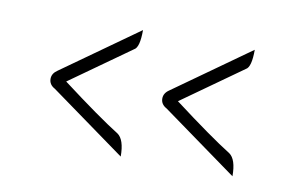

<svg xmlns="http://www.w3.org/2000/svg" viewBox="-43 -493 649 423"><g transform="rotate(10 281.0 -281.5)"><path d="M65 -282Q65 -294 77 -302L247 -423Q247 -384 235 -378L100 -282Q186 -217 231 -189Q247 -178 247 -140L78 -262Q65 -269 65 -282ZM315 -282Q315 -294 327 -302L497 -423Q497 -384 485 -378L350 -282Q436 -217 481 -189Q497 -178 497 -140L328 -262Q315 -269 315 -282Z"/></g></svg>

Font: Afta sans
Style: Regular
Weight: 400
Designer: par.qink
Foundry: Oriol Esparraguera Font
Version: Version 1.000